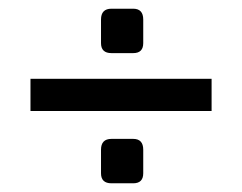

<svg xmlns="http://www.w3.org/2000/svg" viewBox="-20 -571 556 441"><path d="M50 -316V-390H466V-316ZM212 -173V-227Q212 -252 236 -252H286Q309 -252 309 -227V-173Q309 -150 286 -150H236Q212 -150 212 -173ZM212 -472V-526Q212 -551 236 -551H286Q309 -551 309 -526V-472Q309 -449 286 -449H236Q212 -449 212 -472Z"/></svg>

Font: Mina
Style: Regular
Weight: 400
Version: Version 1.000